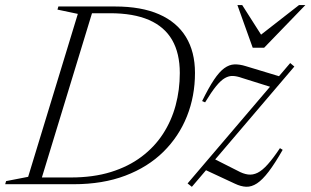

<svg xmlns="http://www.w3.org/2000/svg" viewBox="-49 -710 1197 740"><path d="M224.5 -26Q310.5 -26 378.2 -47Q446 -68 496.2 -105.8Q546.5 -143.5 579.2 -194Q612 -244.5 628 -304.2Q644 -364 644 -428.5Q644 -504.5 614.5 -555.8Q585 -607 525.2 -633Q465.5 -659 375 -659H264.5L278.5 -685H394.5Q495.5 -685 564 -655Q632.5 -625 667.5 -567.8Q702.5 -510.5 702.5 -429Q702.5 -339.5 671.5 -261.8Q640.5 -184 580.8 -125Q521 -66 434 -33Q347 0 235 0H69L72 -26ZM251 -656.5 172.5 -673 176 -685H313.5L104.5 0H-29L-25.5 -12L59.5 -28.5ZM674 -3 1069.5 -467 1085.5 -453.5 690.5 10ZM741.5 -315.5 730 -320.5Q755.5 -372.5 776 -403Q796.5 -433.5 815.5 -447.2Q834.5 -461 854.5 -461.8Q874.5 -462.5 898.5 -455L1040.5 -412L1003.5 -372L884 -409.5Q864.5 -416.5 849 -417.2Q833.5 -418 818 -409.2Q802.5 -400.5 784.2 -378.2Q766 -356 741.5 -315.5ZM856.5 -2 733 -59.5 771.5 -100 866.5 -52Q888 -40 906.8 -37.5Q925.5 -35 944 -44.2Q962.5 -53.5 983.2 -76.8Q1004 -100 1030 -139L1040.5 -132.5Q1010.5 -80 986.5 -48.5Q962.5 -17 941.5 -3.2Q920.5 10.5 900 9.8Q879.5 9 856.5 -2ZM1128 -690.5 969 -526H925L866 -690.5H884.5L964.5 -565H942.5L1103.5 -690.5Z"/></svg>

Font: Newsreader 36pt Light
Style: Italic
Weight: 300
Italic angle: -17°
Designer: Hugues Gentile
Foundry: Production Type
Version: Version 1.003